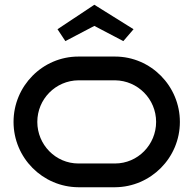

<svg xmlns="http://www.w3.org/2000/svg" viewBox="-20 -788 814 808"><path d="M737 -275C737 -426 615 -550 464 -550H310C159 -550 37 -426 37 -275C37 -124 159 -1 310 0H464C615 -1 737 -124 737 -275ZM637 -275C637 -179 560 -100 464 -100H310C214 -100 137 -179 137 -275C137 -371 214 -449 310 -450H464C560 -449 637 -371 637 -275ZM542 -665 377 -768 222 -665 255 -615 377 -679 499 -615Z"/></svg>

Font: Bruno Ace
Style: Regular
Weight: 400
Designer: Astigmatic (AOETI)
Foundry: Astigmatic (AOETI)
Version: Version 1.000